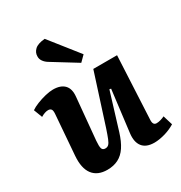

<svg xmlns="http://www.w3.org/2000/svg" viewBox="-187 -926 1008 1071"><g transform="rotate(-30 317.0 -390.0)"><path d="M5 -479Q22 -491 48.5 -501.5Q75 -512 103.5 -519Q132 -526 154 -526Q203 -526 227 -501Q251 -476 246 -427L221 -158Q218 -123 222.5 -109Q227 -95 244 -95Q257 -95 265.5 -103Q274 -111 282.5 -132Q291 -153 303 -189L407 -513H560L540 -109Q539 -91 544.5 -82.5Q550 -74 562 -74Q574 -74 588 -78Q602 -82 614 -88L633 -26Q620 -18 603.5 -10.5Q587 -3 568.5 2.5Q550 8 531.5 11Q513 14 498 14Q445 14 421.5 -16Q398 -46 405 -101L438 -368L428 -370L356 -135Q340 -83 318 -50Q296 -17 265.5 -1.5Q235 14 195 14Q132 14 101.5 -26Q71 -66 77 -144L97 -401Q99 -424 92.5 -432Q86 -440 73 -440Q63 -440 51 -436Q39 -432 26 -424ZM401 -611 366 -576 207 -674Q191 -684 181 -698.5Q171 -713 172 -730Q172 -754 191 -772Q210 -790 256 -794Z"/></g></svg>

Font: Literata
Style: Bold Italic
Weight: 700
Italic angle: -2°
Designer: Latin by Veronika Burian and Jose Scaglione. Greek by Irene Vlachou. Cyrillic by Vera Evstafieva
Foundry: TypeTogether
Version: Version 3.103;gftools[0.9.29]